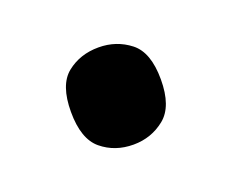

<svg xmlns="http://www.w3.org/2000/svg" viewBox="-43 -492 331 273"><g transform="rotate(-20 122.0 -355.5)"><path d="M122 -282Q94 -282 74 -298.5Q54 -315 54 -356Q54 -397 74 -413Q94 -429 122 -429Q149 -429 169.5 -413Q190 -397 190 -356Q190 -315 169.5 -298.5Q149 -282 122 -282Z"/></g></svg>

Font: Noto Serif Armenian ExtraCondensed
Style: Bold
Weight: 700
Width: 2
Designer: Monotype Design Team
Foundry: Monotype Imaging Inc.
Version: Version 2.008; ttfautohint (v1.8.4.7-5d5b)